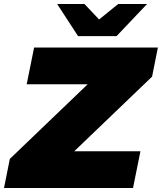

<svg xmlns="http://www.w3.org/2000/svg" viewBox="-43 -937 807 957"><path d="M-23 0 6 -145 394 -517H90L127 -700H744L715 -555L327 -183H657L620 0ZM346 -757 242 -917H378L451 -840L546 -917H690L538 -757Z"/></svg>

Font: Montserrat Black
Style: Italic
Weight: 900
Italic angle: -11.3°
Designer: Julieta Ulanovsky
Foundry: Julieta Ulanovsky
Version: Version 9.000; ttfautohint (v1.8.4.7-5d5b)